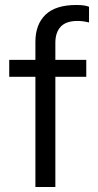

<svg xmlns="http://www.w3.org/2000/svg" viewBox="-20 -750 394 770"><path d="M122 0V-582Q122 -652 162.5 -691Q203 -730 286 -730Q306 -730 317.5 -728Q329 -726 337 -723V-660Q330 -662 317.5 -664Q305 -666 291 -666Q245 -666 223.5 -643Q202 -620 202 -578V0ZM17 -442V-510H326V-442Z"/></svg>

Font: Instrument Sans
Style: Regular
Weight: 400
Designer: Rodrigo Fuenzalida
Foundry: fragTYPE
Version: Version 1.000;gftools[0.9.28]